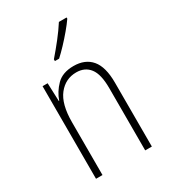

<svg xmlns="http://www.w3.org/2000/svg" viewBox="-187 -908 841 950"><g transform="rotate(-30 233.5 -433.0)"><path d="M258 -590Q324 -590 359.5 -548Q395 -506 395 -416V-51H357V-407Q357 -486 330 -521Q303 -556 254 -556Q192 -556 152.5 -506Q113 -456 113 -353V-51H76V-580H105L109 -476H111Q126 -520 160.5 -555Q195 -590 258 -590ZM349 -808Q333 -785 309.5 -757Q286 -729 261 -702.5Q236 -676 215 -657H191V-667Q223 -704 252.5 -741.5Q282 -779 305 -815H349Z"/></g></svg>

Font: Noto Sans Tamil UI Condensed ExtraLight
Style: Regular
Weight: 200
Width: 3
Designer: Jelle Bosma - Monotype Design Team
Foundry: Monotype Imaging Inc.
Version: Version 2.004; ttfautohint (v1.8.4.7-5d5b)